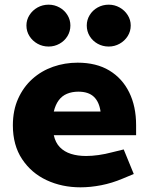

<svg xmlns="http://www.w3.org/2000/svg" viewBox="-20 -793 627 821"><path d="M324 8Q245 8 179.5 -22.5Q114 -53 74.5 -112.5Q35 -172 35 -257Q35 -321 57.5 -371Q80 -421 118.5 -455.5Q157 -490 207 -507.5Q257 -525 312 -525Q392 -525 447.5 -491.5Q503 -458 532.5 -398Q562 -338 562 -258V-215H210Q217 -183 236 -163.5Q255 -144 283.5 -135Q312 -126 348 -126Q373 -126 401.5 -130Q430 -134 460 -142L509 -154L552 -49L504 -29Q459 -10 413 -1Q367 8 324 8ZM210 -316H410Q404 -358 381 -379.5Q358 -401 315 -401Q288 -401 266.5 -392Q245 -383 231 -364Q217 -345 210 -316ZM188 -594Q162 -594 140.5 -606Q119 -618 106 -638.5Q93 -659 93 -684Q93 -708 106 -728.5Q119 -749 140.5 -761Q162 -773 188 -773Q213 -773 234.5 -761Q256 -749 268.5 -728.5Q281 -708 281 -684Q281 -659 268.5 -638.5Q256 -618 234.5 -606Q213 -594 188 -594ZM445 -594Q419 -594 397.5 -606Q376 -618 363.5 -638.5Q351 -659 351 -684Q351 -708 363.5 -728.5Q376 -749 397.5 -761Q419 -773 445 -773Q470 -773 491.5 -761Q513 -749 526 -728.5Q539 -708 539 -684Q539 -659 526 -638.5Q513 -618 491.5 -606Q470 -594 445 -594Z"/></svg>

Font: REM Medium
Style: Bold
Weight: 700
Version: Version 1.005;gftools[0.9.28]